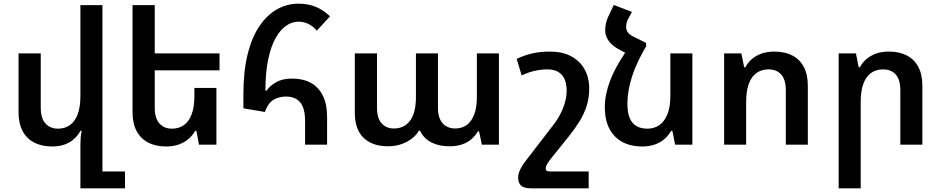

<svg xmlns="http://www.w3.org/2000/svg" viewBox="-20 -788 5127 1046"><path d="M538 146H661V238H418V-1Q418 -20 419.5 -38Q421 -56 425 -75H418Q405 -51 384 -31.5Q363 -12 333 -1Q303 10 265 10Q207 10 166 -11.5Q125 -33 103 -74.5Q81 -116 81 -177V-497H202V-201Q202 -144 227.5 -115.5Q253 -87 296 -87Q334 -87 361.5 -107Q389 -127 403.5 -166.5Q418 -206 418 -264V-760H538Z M1159 -309V0H1064L1050 -75H1043Q1030 -51 1007.5 -31.5Q985 -12 954.5 -1Q924 10 886 10Q828 10 787 -11.5Q746 -33 724 -74.5Q702 -116 702 -177V-760H823V-201Q823 -144 848.5 -115.5Q874 -87 917 -87Q955 -87 982.5 -107Q1010 -127 1024.5 -166.5Q1039 -206 1039 -264V-309ZM761 -497H1176V-405H761Z M1642 0V-129Q1642 -199 1615.5 -230.5Q1589 -262 1538 -262Q1499 -262 1469.5 -244Q1440 -226 1423 -178L1306 -198V-275Q1306 -399 1329 -492Q1352 -585 1393.5 -646Q1435 -707 1489.5 -737.5Q1544 -768 1606 -768Q1659 -768 1700 -751Q1741 -734 1778 -699L1706 -621Q1684 -646 1659.5 -658Q1635 -670 1606 -670Q1571 -670 1539 -648Q1507 -626 1481.5 -580.5Q1456 -535 1441 -464Q1426 -393 1426 -294L1431 -293Q1450 -321 1485 -340.5Q1520 -360 1571 -360Q1631 -360 1673.5 -336.5Q1716 -313 1739 -266.5Q1762 -220 1762 -150V0Z M2094 9Q2009 9 1961 -37Q1913 -83 1913 -173V-497H2034V-199Q2034 -143 2059.5 -115.5Q2085 -88 2126 -88Q2182 -88 2214 -130.5Q2246 -173 2246 -260V-497H2366V-199Q2366 -162 2378 -137Q2390 -112 2411.5 -100Q2433 -88 2460 -88Q2496 -88 2522.5 -107Q2549 -126 2563.5 -164.5Q2578 -203 2578 -260V-497H2698V0H2605L2590 -72H2583Q2570 -49 2549 -30.5Q2528 -12 2498 -1.5Q2468 9 2428 9Q2372 9 2330.5 -12Q2289 -33 2268 -76H2262Q2241 -39 2195.5 -15Q2150 9 2094 9Z M3187 238H2874Q2835 238 2819 223.5Q2803 209 2803 180Q2803 166 2807 153Q2811 140 2820 124Q2829 108 2845 87L2985 -95Q3011 -127 3029 -160Q3047 -193 3057 -227Q3067 -261 3067 -294Q3067 -352 3040 -381Q3013 -410 2963 -410Q2928 -410 2892.5 -402Q2857 -394 2822 -377L2795 -467Q2833 -486 2877 -496.5Q2921 -507 2977 -507Q3044 -507 3091.5 -481.5Q3139 -456 3164.5 -411Q3190 -366 3190 -304Q3190 -255 3176 -211Q3162 -167 3137.5 -127.5Q3113 -88 3082 -49L2976 83Q2966 96 2959.5 108Q2953 120 2953 129Q2953 137 2957.5 141.5Q2962 146 2976 146H3187Z M3388 -504 3500 -554V-536Q3475 -493 3455.5 -452Q3436 -411 3423.5 -372Q3411 -333 3404.5 -296Q3398 -259 3398 -223Q3398 -174 3411 -144Q3424 -114 3448.5 -100.5Q3473 -87 3507 -87Q3545 -87 3573 -107Q3601 -127 3616.5 -166.5Q3632 -206 3632 -264V-497H3752V0H3658L3643 -75H3636Q3623 -51 3601 -31.5Q3579 -12 3548.5 -1Q3518 10 3479 10Q3383 10 3329 -46Q3275 -102 3275 -204Q3275 -240 3282.5 -276Q3290 -312 3304 -349Q3318 -386 3339.5 -425Q3361 -464 3388 -504ZM3500 -554 3390 -498 3345 -523Q3313 -541 3295 -567Q3277 -593 3277 -622Q3277 -642 3281 -660Q3285 -678 3293 -696L3324 -761L3423 -723L3401 -683Q3396 -673 3393.5 -662.5Q3391 -652 3391 -642Q3391 -623 3402 -609.5Q3413 -596 3442 -583Z M3925 0V-497H4019L4034 -422H4041Q4054 -447 4076 -466Q4098 -485 4128.5 -496Q4159 -507 4198 -507Q4255 -507 4296 -486Q4337 -465 4359 -423.5Q4381 -382 4381 -321V0H4261V-296Q4261 -354 4236 -382Q4211 -410 4166 -410Q4129 -410 4101.5 -390.5Q4074 -371 4059.5 -331.5Q4045 -292 4045 -233V0Z M4549 238V-497H4643L4658 -422H4665Q4678 -447 4700 -466Q4722 -485 4752.5 -496Q4783 -507 4822 -507Q4879 -507 4920 -486Q4961 -465 4983 -423.5Q5005 -382 5005 -321V0H4885V-296Q4885 -354 4860 -382Q4835 -410 4790 -410Q4753 -410 4725.5 -390.5Q4698 -371 4683.5 -331.5Q4669 -292 4669 -233V238Z"/></svg>

Font: Noto Sans Armenian SemiBold
Style: Regular
Weight: 600
Designer: Monotype Design Team
Foundry: Monotype Imaging Inc.
Version: Version 2.007